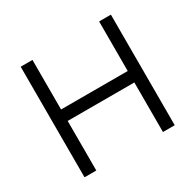

<svg xmlns="http://www.w3.org/2000/svg" viewBox="-123 -676 827 812"><g transform="rotate(-30 290.0 -270.0)"><path d="M70 0V-540H127.5V-298H453V-540H510.5V0H453V-242H127.5V0Z"/></g></svg>

Font: Vela Sans Light
Style: Regular
Weight: 300
Designer: Principal design: Mikhail Sharanda - project Manrope.
Design modification: Ravid Balaliev
Foundry: Mikhail Sharanda
Version: Version 1.001